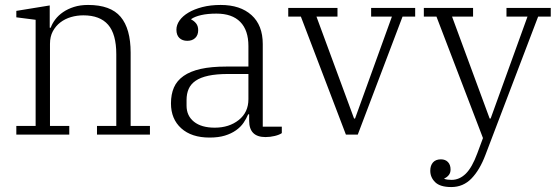

<svg xmlns="http://www.w3.org/2000/svg" viewBox="-20 -544 2252 776"><path d="M46 -35H124V-464L46 -474V-500L181 -522V-432H185Q191 -449 203.5 -465.5Q216 -482 235 -495Q254 -508 279 -516Q304 -524 336 -524Q427 -524 467.5 -476Q508 -428 508 -331V-35H586V0H372V-35H450V-325Q450 -406 417 -444Q384 -482 317 -482Q291 -482 267 -475Q243 -468 224 -453.5Q205 -439 193.5 -417.5Q182 -396 182 -367V-35H260V0H46Z M827 12Q754 12 712.5 -25.5Q671 -63 671 -126Q671 -163 683 -190.5Q695 -218 722 -237Q749 -256 791.5 -265.5Q834 -275 895 -275H984V-358Q984 -422 951 -455.5Q918 -489 855 -489Q819 -489 793 -483Q767 -477 753 -467V-465Q764 -460 772.5 -449.5Q781 -439 781 -422Q781 -402 769 -390.5Q757 -379 737 -379Q717 -379 705 -390.5Q693 -402 693 -424Q693 -443 705.5 -461Q718 -479 741.5 -493Q765 -507 798 -515.5Q831 -524 872 -524Q951 -524 996.5 -483Q1042 -442 1042 -366V-32H1119V-6Q1109 1 1090.5 5.5Q1072 10 1053 10Q987 10 987 -56V-82H983Q976 -65 964.5 -48Q953 -31 934 -17.5Q915 -4 889 4Q863 12 827 12ZM848 -28Q906 -28 945 -59Q984 -90 984 -143V-245H903Q855 -245 822.5 -238Q790 -231 770.5 -217.5Q751 -204 742.5 -184.5Q734 -165 734 -140V-117Q734 -76 764 -52Q794 -28 848 -28Z M1196 -477H1145V-512H1344V-477H1259L1411 -65H1415L1564 -477H1480V-512H1658V-477H1607L1426 0H1378Z M1804 212Q1759 212 1739 192.5Q1719 173 1719 146Q1719 125 1730 112.5Q1741 100 1762 100Q1780 100 1790.5 111Q1801 122 1801 141Q1801 155 1793.5 164Q1786 173 1776 177V179Q1787 183 1805 183Q1837 183 1862.5 158Q1888 133 1909 76L1932 14L1744 -477H1693V-512H1892V-477H1807L1959 -65H1963L2112 -477H2027V-512H2206V-477H2155L1942 82Q1919 143 1885.5 177.5Q1852 212 1804 212Z"/></svg>

Font: IBM Plex Serif Light
Style: Regular
Weight: 300
Designer: Mike Abbink, Paul van der Laan, Pieter van Rosmalen
Foundry: Bold Monday
Version: Version 3.001